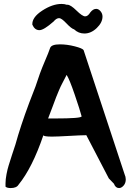

<svg xmlns="http://www.w3.org/2000/svg" viewBox="-20 -947 665 974"><path d="M8 -17Q8 -37 13 -63Q18 -89 24 -108Q30 -127 41 -161.5Q52 -196 58 -213Q84 -307 128 -425L160 -508Q182 -577 205 -630.5Q228 -684 234 -703Q240 -722 284 -722Q320 -722 359 -712Q398 -702 404 -693L612 -63Q618 -50 618 -37Q618 -18 607 -5.5Q596 7 584 7Q566 7 558 -15Q558 -16 532 -42L418 -261H412Q392 -261 330 -257.5Q268 -254 244 -254Q202 -254 200 -261Q144 -96 74 -10Q64 7 34 7Q16 7 8 0Q8 -6 8 -17ZM144 -822Q142 -859 194 -893Q246 -927 292 -927Q308 -927 318 -923H322Q338 -923 368 -893.5Q398 -864 412 -864Q426 -864 438 -884Q452 -902 468 -902Q480 -902 490 -890Q500 -878 500 -863Q500 -833 471 -805Q442 -777 408 -777Q378 -777 356 -798Q342 -802 317 -828.5Q292 -855 280 -855Q266 -855 252 -838Q202 -794 180 -794Q156 -794 144 -822ZM224 -346H258Q394 -346 394 -357Q386 -388 359 -467Q332 -546 318 -567Q306 -543 297 -526.5Q288 -510 279 -488.5Q270 -467 265 -454.5Q260 -442 247 -406.5Q234 -371 224 -346Z"/></svg>

Font: NaniFont Regular
Style: Regular
Weight: 400
Designer: Nanigashitei
Version: Version 1.036